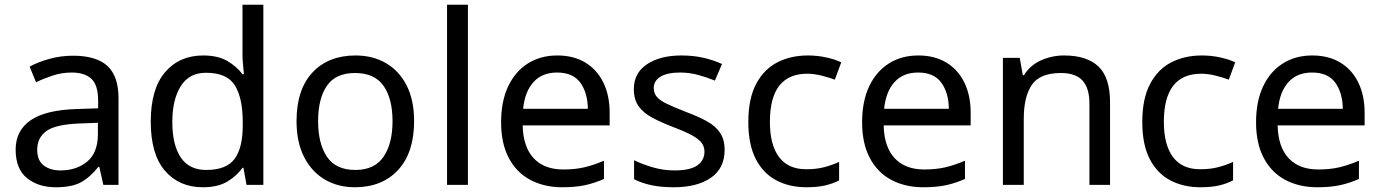

<svg xmlns="http://www.w3.org/2000/svg" viewBox="-20 -780 5828 810"><path d="M288 -545Q386 -545 433 -502Q480 -459 480 -365V0H416L399 -76H395Q360 -32 321.5 -11Q283 10 215 10Q142 10 94 -28.5Q46 -67 46 -149Q46 -229 109 -272.5Q172 -316 303 -320L394 -323V-355Q394 -422 365 -448Q336 -474 283 -474Q241 -474 203 -461.5Q165 -449 132 -433L105 -499Q140 -518 188 -531.5Q236 -545 288 -545ZM314 -259Q214 -255 175.5 -227Q137 -199 137 -148Q137 -103 164.5 -82Q192 -61 235 -61Q303 -61 348 -98.5Q393 -136 393 -214V-262Z M836 10Q736 10 676 -59.5Q616 -129 616 -267Q616 -405 676.5 -475.5Q737 -546 837 -546Q899 -546 938.5 -523Q978 -500 1003 -467H1009Q1008 -480 1005.5 -505.5Q1003 -531 1003 -546V-760H1091V0H1020L1007 -72H1003Q979 -38 939 -14Q899 10 836 10ZM850 -63Q935 -63 969.5 -109.5Q1004 -156 1004 -250V-266Q1004 -366 971 -419.5Q938 -473 849 -473Q778 -473 742.5 -416.5Q707 -360 707 -265Q707 -169 742.5 -116Q778 -63 850 -63Z M1727 -269Q1727 -136 1659.5 -63Q1592 10 1477 10Q1406 10 1350.5 -22.5Q1295 -55 1263 -117.5Q1231 -180 1231 -269Q1231 -402 1298 -474Q1365 -546 1480 -546Q1553 -546 1608.5 -513.5Q1664 -481 1695.5 -419.5Q1727 -358 1727 -269ZM1322 -269Q1322 -174 1359.5 -118.5Q1397 -63 1479 -63Q1560 -63 1598 -118.5Q1636 -174 1636 -269Q1636 -364 1598 -418Q1560 -472 1478 -472Q1396 -472 1359 -418Q1322 -364 1322 -269Z M1954 0H1866V-760H1954Z M2331 -546Q2400 -546 2449.5 -516Q2499 -486 2525.5 -431.5Q2552 -377 2552 -304V-251H2185Q2187 -160 2231.5 -112.5Q2276 -65 2356 -65Q2407 -65 2446.5 -74.5Q2486 -84 2528 -102V-25Q2487 -7 2447 1.5Q2407 10 2352 10Q2276 10 2217.5 -21Q2159 -52 2126.5 -113.5Q2094 -175 2094 -264Q2094 -352 2123.5 -415Q2153 -478 2206.5 -512Q2260 -546 2331 -546ZM2330 -474Q2267 -474 2230.5 -433.5Q2194 -393 2187 -321H2460Q2459 -389 2428 -431.5Q2397 -474 2330 -474Z M3037 -148Q3037 -70 2979 -30Q2921 10 2823 10Q2767 10 2726.5 1Q2686 -8 2655 -24V-104Q2687 -88 2732.5 -74.5Q2778 -61 2825 -61Q2892 -61 2922 -82.5Q2952 -104 2952 -140Q2952 -160 2941 -176Q2930 -192 2901.5 -208Q2873 -224 2820 -244Q2768 -264 2731 -284Q2694 -304 2674 -332Q2654 -360 2654 -404Q2654 -472 2709.5 -509Q2765 -546 2855 -546Q2904 -546 2946.5 -536.5Q2989 -527 3026 -510L2996 -440Q2962 -454 2925 -464Q2888 -474 2849 -474Q2795 -474 2766.5 -456.5Q2738 -439 2738 -409Q2738 -387 2751 -371.5Q2764 -356 2794.5 -341.5Q2825 -327 2876 -307Q2927 -288 2963 -268Q2999 -248 3018 -219.5Q3037 -191 3037 -148Z M3382 10Q3311 10 3255.5 -19Q3200 -48 3168.5 -109Q3137 -170 3137 -265Q3137 -364 3170 -426Q3203 -488 3259.5 -517Q3316 -546 3388 -546Q3429 -546 3467 -537.5Q3505 -529 3529 -517L3502 -444Q3478 -453 3446 -461Q3414 -469 3386 -469Q3228 -469 3228 -266Q3228 -169 3266.5 -117.5Q3305 -66 3381 -66Q3425 -66 3458.5 -75Q3492 -84 3520 -97V-19Q3493 -5 3460.5 2.5Q3428 10 3382 10Z M3854 -546Q3923 -546 3972.5 -516Q4022 -486 4048.5 -431.5Q4075 -377 4075 -304V-251H3708Q3710 -160 3754.5 -112.5Q3799 -65 3879 -65Q3930 -65 3969.5 -74.5Q4009 -84 4051 -102V-25Q4010 -7 3970 1.5Q3930 10 3875 10Q3799 10 3740.5 -21Q3682 -52 3649.5 -113.5Q3617 -175 3617 -264Q3617 -352 3646.5 -415Q3676 -478 3729.5 -512Q3783 -546 3854 -546ZM3853 -474Q3790 -474 3753.5 -433.5Q3717 -393 3710 -321H3983Q3982 -389 3951 -431.5Q3920 -474 3853 -474Z M4469 -546Q4565 -546 4614 -499.5Q4663 -453 4663 -349V0H4576V-343Q4576 -408 4547 -440Q4518 -472 4456 -472Q4367 -472 4333 -422Q4299 -372 4299 -278V0H4211V-536H4282L4295 -463H4300Q4326 -505 4372 -525.5Q4418 -546 4469 -546Z M5044 10Q4973 10 4917.5 -19Q4862 -48 4830.5 -109Q4799 -170 4799 -265Q4799 -364 4832 -426Q4865 -488 4921.5 -517Q4978 -546 5050 -546Q5091 -546 5129 -537.5Q5167 -529 5191 -517L5164 -444Q5140 -453 5108 -461Q5076 -469 5048 -469Q4890 -469 4890 -266Q4890 -169 4928.5 -117.5Q4967 -66 5043 -66Q5087 -66 5120.5 -75Q5154 -84 5182 -97V-19Q5155 -5 5122.5 2.5Q5090 10 5044 10Z M5516 -546Q5585 -546 5634.5 -516Q5684 -486 5710.5 -431.5Q5737 -377 5737 -304V-251H5370Q5372 -160 5416.5 -112.5Q5461 -65 5541 -65Q5592 -65 5631.5 -74.5Q5671 -84 5713 -102V-25Q5672 -7 5632 1.5Q5592 10 5537 10Q5461 10 5402.5 -21Q5344 -52 5311.5 -113.5Q5279 -175 5279 -264Q5279 -352 5308.5 -415Q5338 -478 5391.5 -512Q5445 -546 5516 -546ZM5515 -474Q5452 -474 5415.5 -433.5Q5379 -393 5372 -321H5645Q5644 -389 5613 -431.5Q5582 -474 5515 -474Z"/></svg>

Font: Noto Sans NKo Unjoined
Style: Regular
Weight: 400
Designer: Monotype Design Team
Foundry: Monotype Imaging Inc.
Version: Version 2.004